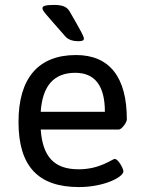

<svg xmlns="http://www.w3.org/2000/svg" viewBox="-20 -752 579 778"><path d="M200 -732C168 -732 152 -729 152 -719C152 -708 162 -699 246 -603C257 -591 276 -585 297 -585C313 -585 320 -588 320 -595C320 -605 308 -626 262 -706C251 -725 232 -732 200 -732ZM288 -529C135 -529 55 -435 55 -258C55 -79 134 6 300 6C401 6 480 -34 480 -58C480 -69 459 -108 445 -108C435 -108 386 -66 299 -66C200 -66 153 -116 145 -227H461C473 -227 494 -256 494 -268C494 -438 425 -529 288 -529ZM285 -457C365 -457 405 -404 405 -299H145C152 -404 198 -457 285 -457Z"/></svg>

Font: Asap
Style: Regular
Weight: 400
Designer: Pablo Cosgaya
Foundry: Pablo Cosgaya
Version: Version 1.007;PS 001.007;hotconv 1.0.70;makeotf.lib2.5.58329